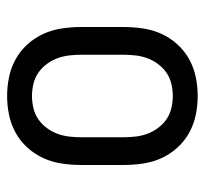

<svg xmlns="http://www.w3.org/2000/svg" viewBox="-38 -530 576 540"><g transform="rotate(-90 250.0 -260.0)"><path d="M250 8Q223 8 196.5 2.5Q170 -3 146.5 -16Q123 -29 104.5 -49.5Q86 -70 75 -94.5Q64 -119 60 -146Q56 -173 56 -200V-320Q56 -347 60 -374Q64 -401 75 -425.5Q86 -450 104.5 -470.5Q123 -491 146.5 -504Q170 -517 196.5 -522.5Q223 -528 250 -528Q277 -528 303.5 -522.5Q330 -517 353.5 -504Q377 -491 395.5 -470.5Q414 -450 425 -425.5Q436 -401 440 -374Q444 -347 444 -320V-200Q444 -173 440 -146Q436 -119 425 -94.5Q414 -70 395.5 -49.5Q377 -29 353.5 -16Q330 -3 303.5 2.5Q277 8 250 8ZM250 -62Q267 -62 284 -66Q301 -70 315 -79.5Q329 -89 339.5 -103Q350 -117 356 -133Q362 -149 364 -166Q366 -183 366 -200V-320Q366 -337 364 -354Q362 -371 356 -387Q350 -403 339.5 -417Q329 -431 315 -440.5Q301 -450 284 -454Q267 -458 250 -458Q233 -458 216 -454Q199 -450 185 -440.5Q171 -431 160.5 -417Q150 -403 144 -387Q138 -371 136 -354Q134 -337 134 -320V-200Q134 -183 136 -166Q138 -149 144 -133Q150 -117 160.5 -103Q171 -89 185 -79.5Q199 -70 216 -66Q233 -62 250 -62Z"/></g></svg>

Font: Iosevka
Style: Regular
Weight: 400
Monospace: yes
Designer: Belleve Invis
Foundry: Belleve Invis
Version: Version 33.2.3; ttfautohint (v1.8.4)